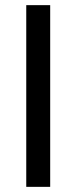

<svg xmlns="http://www.w3.org/2000/svg" viewBox="-20 -726 298 746"><path d="M175 0H82V-706H175Z"/></svg>

Font: STIX Two Text Medium
Style: Regular
Weight: 500
Designer: Ross Mills, John Hudson & Paul Hanslow, Tiro Typeworks Ltd; with prior portions MicroPress Inc., and Coen Hoffman.
Foundry: Tiro Typeworks Ltd
Version: Version 2.13 b171